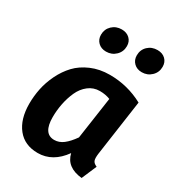

<svg xmlns="http://www.w3.org/2000/svg" viewBox="-191 -907 953 1039"><g transform="rotate(30 285.5 -387.5)"><path d="M249 -644Q218.3 -644 199.2 -662.6Q180.2 -681.2 180.2 -710Q180.2 -744.6 204.3 -767.8Q228.5 -791 264.2 -791Q294.9 -791 314 -772.9Q333 -754.9 333 -726.1Q333 -690.9 308.6 -667.5Q284.2 -644 249 -644ZM472.2 -644Q441.9 -644 422.9 -662.6Q403.8 -681.2 403.8 -710Q403.8 -745.1 427.7 -768.1Q451.7 -791 487.8 -791Q518.6 -791 537.4 -772.9Q556.2 -754.9 556.2 -726.1Q556.2 -690.9 531.7 -667.5Q507.3 -644 472.2 -644ZM331.1 -545.9Q442.4 -545.9 540 -493.2L490.2 -145Q486.3 -115.7 491.2 -101.8Q496.1 -87.9 517.1 -79.1L477.1 14.2Q378.9 4.4 360.8 -74.2Q296.4 16.1 203.1 16.1Q121.1 16.1 75.9 -40.3Q30.8 -96.7 30.8 -192.9Q30.8 -240.2 40.5 -287.6Q50.3 -335 73.2 -382.1Q96.2 -429.2 129.9 -465.1Q163.6 -501 215.6 -523.4Q267.6 -545.9 331.1 -545.9ZM328.1 -442.9Q288.6 -442.9 258.1 -419.2Q227.5 -395.5 210.4 -357.4Q193.4 -319.3 185.1 -277.3Q176.8 -235.4 176.8 -192.9Q176.8 -89.8 245.1 -89.8Q275.4 -89.8 301.8 -110.1Q328.1 -130.4 355 -168.9L393.1 -431.2Q363.8 -442.9 328.1 -442.9Z"/></g></svg>

Font: FiraGO SemiBold
Style: Italic
Weight: 600
Italic angle: -8°
Designer: bBox Type GmbH
Foundry: bBox Type GmbH
Version: Version 1.001;PS 001.001;hotconv 1.0.88;makeotf.lib2.5.64775